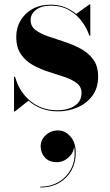

<svg xmlns="http://www.w3.org/2000/svg" viewBox="-20 -490 492 862"><path d="M162.5 166.8Q162.5 138 185.5 116.8Q208.5 95.6 240.1 95.6Q272.5 95.6 296.3 122.8Q320.1 150 320.1 196.8Q320.1 240 300.7 275Q281.3 310 245.7 330.8Q210.1 351.6 160.9 351.6V348Q210.5 348 247.7 324.2Q284.9 300.4 302.9 259.8Q320.9 219.2 312.5 168.4Q310.5 196.4 287.5 217.2Q264.5 238 234.9 238Q200.1 238 181.3 216.8Q162.5 195.6 162.5 166.8ZM47.5 10H43V-145.5H47.5Q66.5 -77 117 -36Q167.5 5 236.5 5Q284.5 5 315.2 -15Q346 -35 346 -72.5Q346 -100.5 324.8 -116.8Q303.5 -133 270.2 -144.2Q237 -155.5 199.5 -167.2Q162 -179 128.8 -197.2Q95.5 -215.5 74.2 -246Q53 -276.5 53 -325.5Q53 -365 72 -397.5Q91 -430 125.5 -449.5Q160 -469 207.5 -469Q243 -469 271.5 -457.5Q300 -446 322 -427.5L381.5 -470H385.5V-330H381Q371 -362 348.2 -393Q325.5 -424 290.5 -444.2Q255.5 -464.5 208 -464.5Q166 -464.5 141.8 -446Q117.5 -427.5 117.5 -399.5Q117.5 -372 139.2 -355.5Q161 -339 195.5 -327Q230 -315 268.8 -302.5Q307.5 -290 342 -271.5Q376.5 -253 398.5 -223.2Q420.5 -193.5 420.5 -146.5Q420.5 -94.5 394.5 -59.8Q368.5 -25 327.2 -7.5Q286 10 240 10Q200.5 10 167.2 -2.5Q134 -15 108 -38Z"/></svg>

Font: Bodoni* 36pt
Style: Bold
Weight: 700
Version: Version 2.3